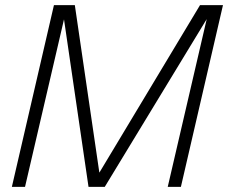

<svg xmlns="http://www.w3.org/2000/svg" viewBox="-20 -724 884 744"><path d="M26 0 189 -704H270L365 -55L755 -704H844L681 0H630L781 -650L386 0H323L228 -649L77 0Z"/></svg>

Font: Prodigy Sans Light
Style: Italic
Weight: 300
Italic angle: -13°
Designer: Wei Huang
Foundry: Wei Huang
Version: Version 1.003; ttfautohint (v1.8.3)